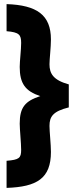

<svg xmlns="http://www.w3.org/2000/svg" viewBox="-20 -777 379 935"><path d="M76 -451C76 -371 103 -333 176 -309C103 -285 76 -255 76 -175C76 -146 83 -80 83 -47C83 -7 73 1 12 6V138C160 133 228 92 228 -37C228 -74 221 -136 221 -164C221 -209 238 -235 315 -254V-366C239 -387 221 -419 221 -464C221 -489 228 -546 228 -585C228 -704 160 -752 12 -757V-625C73 -620 83 -608 83 -568C83 -535 76 -480 76 -451Z"/></svg>

Font: TitilliumMaps29L
Style: 999 wt
Weight: 900
Designer: Campivisivi
Foundry: Accademia di Belle Arti di Urbino and students of MA course of Visual design